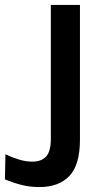

<svg xmlns="http://www.w3.org/2000/svg" viewBox="-96 -507 451 778"><path d="M64 251Q25 251 -8.2 242.5Q-41.5 234 -76 220L-74 118Q-48.5 130.5 -20.2 139.2Q8 148 35 148Q71.5 148 90.8 127.2Q110 106.5 110 56V-487H228V58Q228 162 184.8 206.5Q141.5 251 64 251Z"/></svg>

Font: Karla
Style: Bold
Weight: 700
Designer: Jonathan Pinhorn
Version: Version 2.004; ttfautohint (v1.8.4.7-5d5b);gftools[0.9.33]